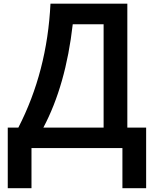

<svg xmlns="http://www.w3.org/2000/svg" viewBox="-20 -792 821 1027"><path d="M21.5 -109.4H78.1Q232.4 -409.2 250 -772.5H661.1V-109.4H761.7V214.8H634.8V0H148.4V214.8H21.5ZM211.9 -109.4H534.2V-662.1H369.1Q332 -335.9 211.9 -109.4Z"/></svg>

Font: Gothic A1
Style: Bold
Weight: 700
Version: Version 2.50